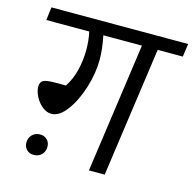

<svg xmlns="http://www.w3.org/2000/svg" viewBox="-102 -791 900 894"><g transform="rotate(15 348.5 -344.0)"><path d="M688 -625H567L479 0H403L491 -625H305Q318 -561 318 -511Q318 -446 296 -375Q274 -304 238.5 -256.5Q203 -209 165 -209Q143 -209 122 -225.5Q101 -242 87.5 -267.5Q74 -293 74 -316Q74 -339 89.5 -346.5Q105 -354 144 -354H197Q222 -391 234 -439.5Q246 -488 246 -539Q246 -585 237 -625H30L38 -688H697ZM88 -50Q88 -73 103 -88Q118 -103 141 -103Q161 -103 174.5 -90Q188 -77 188 -56Q188 -33 173.5 -18Q159 -3 135 -3Q114 -3 101 -16.5Q88 -30 88 -50Z"/></g></svg>

Font: FiraGO Book
Style: Italic
Weight: 350
Italic angle: -8°
Designer: bBox Type GmbH
Foundry: bBox Type GmbH
Version: Version 1.001